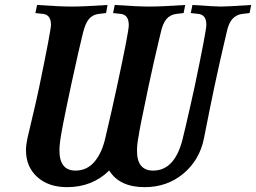

<svg xmlns="http://www.w3.org/2000/svg" viewBox="-20 -754 1035 776"><path d="M583 -727.5Q633.3 -727.5 728.5 -733.9L722.2 -701.2L692.9 -697.8Q668 -694.8 652.8 -677Q637.7 -659.2 629.9 -623Q629.9 -622.6 621.1 -586.2Q612.3 -549.8 600.8 -498.8Q589.4 -447.8 579.6 -401.9Q541 -218.3 541 -208Q533.7 -173.3 533.7 -144.5Q533.7 -64.5 599.1 -64.5Q691.9 -64.5 722.2 -209.5L729.5 -239.3Q736.3 -269 747.3 -316.9Q758.3 -364.7 767.1 -405.8Q814 -629.9 814 -653.8Q814 -693.8 782.2 -697.8L751 -701.2L757.8 -733.9Q851.1 -727.5 873 -727.5Q898.9 -727.5 995.1 -733.9L988.8 -701.2L959.5 -697.8Q934.6 -694.8 918.9 -677Q903.3 -659.2 896 -623Q895.5 -620.6 887.7 -587.4Q879.9 -554.2 867.9 -501.2Q856 -448.2 846.2 -401.9Q828.6 -318.4 804.2 -194.3Q786.6 -106.9 720.9 -52.2Q655.3 2.4 564.9 2.4Q462.9 2.4 421.4 -64.9Q353 2.4 251 2.4Q175.8 2.4 130.4 -38.8Q85 -80.1 85 -147Q85 -167.5 90.8 -194.8Q96.7 -222.2 111.6 -283.4Q126.5 -344.7 139.2 -405.8Q186 -631.8 186 -653.8Q186 -693.8 154.3 -697.8L123 -701.2L129.9 -733.9Q223.1 -727.5 269 -727.5Q319.3 -727.5 414.6 -733.9L408.7 -701.2L378.9 -697.8Q354.5 -694.8 339.8 -677.5Q325.2 -660.2 315.9 -623L316.4 -625.5Q297.4 -547.9 275.9 -448.2Q274.9 -444.3 273.2 -436.3Q271.5 -428.2 270.5 -423.8V-424.3Q255.4 -352.5 250 -327.4Q244.6 -302.2 235.6 -256.3Q226.6 -210.4 223.4 -186.5Q220.2 -162.6 220.2 -146.5Q220.2 -64.5 285.2 -64.5Q332 -64.5 362.5 -101.1Q393.1 -137.7 406.7 -200.7Q432.1 -307.6 453.1 -405.8Q500.5 -626 500.5 -651.9Q500.5 -694.3 468.3 -697.8L437 -701.2L443.8 -733.9Q537.1 -727.5 583 -727.5Z"/></svg>

Font: Flanker
Style: Bold Italic
Weight: 700
Italic angle: -12°
Designer: Flanker
Version: Version 2.000